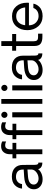

<svg xmlns="http://www.w3.org/2000/svg" viewBox="1336 -2130 798 3510"><g transform="rotate(-90 1735.0 -375.0)"><path d="M211.9 4.9Q131.8 4.9 80.8 -39.6Q29.8 -84 29.8 -154.8Q29.8 -230 85.9 -277.1Q142.1 -324.2 255.9 -332L390.1 -340.8V-358.9Q390.1 -419.9 355 -450.9Q319.8 -481.9 257.8 -481.9Q202.6 -481.9 166.7 -451.4Q130.9 -420.9 125 -371.1H42Q49.8 -449.2 105.5 -503.2Q161.1 -557.1 262.2 -557.1Q361.3 -557.1 418.2 -504.6Q475.1 -452.1 475.1 -356.9Q475.1 -316.9 475.6 -268.1Q476.1 -219.2 476.1 -185.1Q476.1 -150.9 476.1 -147Q476.1 -105 485.6 -87.9Q495.1 -70.8 517.1 -71.8V0Q505.9 0 485.8 -2Q411.6 -14.2 397 -78.1Q375 -43 323.5 -19Q272 4.9 211.9 4.9ZM225.1 -68.8Q286.1 -68.8 335.4 -105Q384.8 -141.1 390.1 -188V-272L264.2 -262.2Q116.2 -250 116.2 -157.2Q116.2 -117.2 149.2 -93Q182.1 -68.8 225.1 -68.8Z M670.9 0V-476.1H595.7V-545.9H670.9V-595.2Q670.9 -658.2 703.4 -701.7Q735.8 -745.1 793.9 -752Q823.7 -755.9 854.7 -750.5Q885.7 -745.1 904.8 -731.9L903.8 -662.1Q890.6 -668.9 872.8 -674.1Q855 -679.2 831.1 -679.2Q807.1 -679.2 791 -668Q760.3 -645 759.8 -584V-545.9H877.9V-476.1H759.8V0Z M1020.5 0V-476.1H945.3V-545.9H1020.5V-595.2Q1020.5 -658.2 1053 -701.7Q1085.4 -745.1 1143.6 -752Q1173.3 -755.9 1204.3 -750.5Q1235.4 -745.1 1254.4 -731.9L1253.4 -662.1Q1240.2 -668.9 1222.4 -674.1Q1204.6 -679.2 1180.7 -679.2Q1156.7 -679.2 1140.6 -668Q1109.9 -645 1109.4 -584V-545.9H1227.5V-476.1H1109.4V0Z M1390.1 -637.2Q1367.2 -637.2 1350.8 -653.6Q1334.5 -669.9 1334.5 -693.8Q1334.5 -716.8 1350.8 -733.9Q1367.2 -751 1390.1 -751Q1414.1 -751 1430.7 -733.9Q1447.3 -716.8 1447.3 -693.8Q1447.3 -669.9 1430.7 -653.6Q1414.1 -637.2 1390.1 -637.2ZM1345.2 -549.8H1437.5V0H1345.2Z M1592.8 0V-750H1679.7V0Z M1882.3 -637.2Q1859.4 -637.2 1843 -653.6Q1826.7 -669.9 1826.7 -693.8Q1826.7 -716.8 1843 -733.9Q1859.4 -751 1882.3 -751Q1906.2 -751 1922.9 -733.9Q1939.5 -716.8 1939.5 -693.8Q1939.5 -669.9 1922.9 -653.6Q1906.2 -637.2 1882.3 -637.2ZM1837.4 -549.8H1929.7V0H1837.4Z M2209 4.9Q2128.9 4.9 2077.9 -39.6Q2026.9 -84 2026.9 -154.8Q2026.9 -230 2083 -277.1Q2139.2 -324.2 2252.9 -332L2387.2 -340.8V-358.9Q2387.2 -419.9 2352.1 -450.9Q2316.9 -481.9 2254.9 -481.9Q2199.7 -481.9 2163.8 -451.4Q2127.9 -420.9 2122.1 -371.1H2039.1Q2046.9 -449.2 2102.5 -503.2Q2158.2 -557.1 2259.3 -557.1Q2358.4 -557.1 2415.3 -504.6Q2472.2 -452.1 2472.2 -356.9Q2472.2 -316.9 2472.7 -268.1Q2473.1 -219.2 2473.1 -185.1Q2473.1 -150.9 2473.1 -147Q2473.1 -105 2482.7 -87.9Q2492.2 -70.8 2514.2 -71.8V0Q2502.9 0 2482.9 -2Q2408.7 -14.2 2394 -78.1Q2372.1 -43 2320.6 -19Q2269 4.9 2209 4.9ZM2222.2 -68.8Q2283.2 -68.8 2332.5 -105Q2381.8 -141.1 2387.2 -188V-272L2261.2 -262.2Q2113.3 -250 2113.3 -157.2Q2113.3 -117.2 2146.2 -93Q2179.2 -68.8 2222.2 -68.8Z M2814 1Q2734.9 1 2691.9 -31Q2648.9 -63 2648.9 -148.9V-479H2563V-551.8H2648.9V-750H2737.8V-551.8H2868.2V-478L2735.8 -479V-159.2Q2735.8 -118.2 2751.5 -98.1Q2767.1 -78.1 2814 -78.1H2874V1Z M3440.4 -277.8Q3440.4 -269 3438.5 -245.1H3026.9Q3029.8 -163.1 3078.6 -116.5Q3127.4 -69.8 3190.4 -68.8Q3250.5 -67.9 3290 -94Q3329.6 -120.1 3343.8 -164.1H3422.9Q3418.9 -136.2 3404.3 -108.6Q3389.6 -81.1 3363.8 -54Q3337.9 -26.9 3293.7 -11Q3249.5 4.9 3194.8 4.9Q3079.6 3.9 3009 -75.4Q2938.5 -154.8 2938.5 -273.9Q2938.5 -396 3007.1 -475.1Q3075.7 -554.2 3193.8 -554.2Q3306.6 -554.2 3373.5 -478Q3440.4 -401.9 3440.4 -277.8ZM3193.8 -478Q3123 -478 3080.3 -433.6Q3037.6 -389.2 3028.8 -314H3354.5Q3346.7 -389.2 3305.2 -433.6Q3263.7 -478 3193.8 -478Z"/></g></svg>

Font: Oakes Grotesk
Style: Regular
Weight: 400
Designer: Samuel Oakes
Foundry: Samuel Oakes
Version: Version 1.0 | wf-rip DC20170320